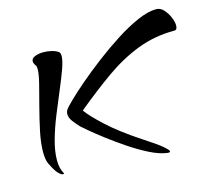

<svg xmlns="http://www.w3.org/2000/svg" viewBox="-95 -719 979 883"><g transform="rotate(-15 394.0 -278.0)"><path d="M597 48Q560 43 514.5 20Q469 -3 423 -34Q377 -65 337 -95.5Q297 -126 271 -148Q245 -170 241 -174Q225 -191 212 -208.5Q199 -226 199 -243Q199 -254 205 -264Q210 -272 238.5 -300Q267 -328 312 -366.5Q357 -405 411 -446Q465 -487 521 -523Q577 -559 628.5 -581.5Q680 -604 718 -604Q738 -604 753.5 -587Q769 -570 778.5 -547.5Q788 -525 788 -508Q788 -487 774 -487Q680 -487 598 -455.5Q516 -424 437.5 -368.5Q359 -313 272 -241Q292 -212 349 -159Q406 -106 503 -42Q562 -4 586.5 16.5Q611 37 611 44Q611 50 597 48ZM113 14Q116 18 108.5 18.5Q101 19 87 4.5Q73 -10 55 -48Q50 -59 48 -73Q46 -87 46 -103Q46 -146 57.5 -200.5Q69 -255 83.5 -310Q98 -365 109.5 -410Q121 -455 121 -479Q121 -493 117 -497Q108 -509 108 -519Q108 -533 125.5 -540Q143 -547 166 -547Q185 -547 204 -542.5Q223 -538 236 -529Q243 -523 243 -509Q243 -487 228.5 -447Q214 -407 192.5 -356.5Q171 -306 149 -251.5Q127 -197 112.5 -145Q98 -93 98 -50Q98 -12 113 14Z"/></g></svg>

Font: Grechen Fuemen
Style: Regular
Weight: 400
Designer: Robert E. Leuschke
Foundry: Robert E. Leuschke
Version: Version 1.010; ttfautohint (v1.8.3)